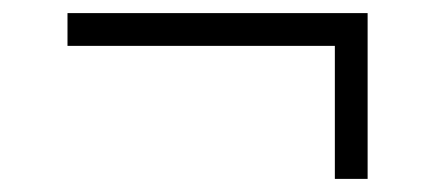

<svg xmlns="http://www.w3.org/2000/svg" viewBox="-20 -383 665 293"><path d="M491 -110H541V-363H83V-313H491Z"/></svg>

Font: Libre Baskerville
Style: Regular
Weight: 400
Designer: Pablo Impallari, Rodrigo Fuenzalida
Foundry: Pablo Impallari, Rodrigo Fuenzalida
Version: Version 1.051;Glyphs 3.2.3 (3260)